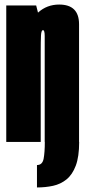

<svg xmlns="http://www.w3.org/2000/svg" viewBox="-20 -624 375 844"><path d="M142.5 200V101.5Q166.5 101.5 171.8 73.5Q177 45.5 177 0H176.5V-466Q176.5 -491.5 169 -491.5Q161.5 -491.5 160.2 -468Q159 -444.5 159 -393.5V0H7.5V-600H139L147 -568.5Q186 -604 240 -604Q327.5 -604 327.5 -517.5V0H328Q328 65 313 104.5Q298 144 272.2 164.8Q246.5 185.5 213.2 192.8Q180 200 142.5 200Z"/></svg>

Font: Anybody UltraCondensed ExtraBold
Style: Regular
Weight: 800
Width: 1
Designer: Tyler Finck
Foundry: Etcetera Type Company
Version: Version 1.010; ttfautohint (v1.8.3) -l 8 -r 50 -G 200 -x 14 